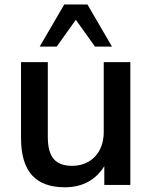

<svg xmlns="http://www.w3.org/2000/svg" viewBox="-20 -812 668 843"><path d="M265.6 10.3C342.8 10.3 401.9 -23.4 438 -82.5V0H552.2V-539.1H435.5V-231.9C435.5 -142.1 378.9 -84 296.9 -84C225.6 -84 189.9 -119.6 189.9 -210.4V-539.1H72.3V-206.5C72.3 -57.1 137.7 10.3 265.6 10.3ZM229 -607.4 313 -725.1 397 -607.4H471.7L363.8 -792.5H262.2L154.3 -607.4Z"/></svg>

Font: Winston Medium
Style: Regular
Weight: 500
Designer: Vernon Adams, Kim Jin-seong, David Berlow, Cristiano Sobral
Foundry: The Winston Project Authors
Version: Version 3.004